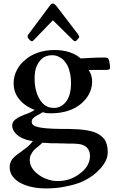

<svg xmlns="http://www.w3.org/2000/svg" viewBox="-20 -739 645 1071"><path d="M474 -349H563C581.1 -349 594 -348.5 594 -362C594 -369 593 -376 592 -382C591 -388.9 589 -406 584 -411C584 -413 582 -414 579 -416C576 -416 572 -417 568 -418H549C506.2 -418 471.7 -415 430 -413C396.4 -442.7 347.2 -460 284 -460C216.8 -460 158.8 -439.1 122 -406C86.2 -378.7 56 -331.7 56 -274C56 -241 66 -212 86 -187C105 -162 134 -141 173 -126C166 -121 158 -116 151 -113L130 -104C119 -101 109 -97 100 -92C90 -88 81 -84 74 -78C60.5 -71.2 48 -57.1 48 -38C48 -29 51 -19 56 -10C73.6 21.7 117.3 42.6 163 48C149.4 67.4 130.5 83.7 112 96C82.5 122.2 34 139.7 34 194C34 233.6 57.4 257.2 84 276C122.2 298.5 171.9 312 236 312C275 312 310 309 342 302C375 296 404 288 430 278C455 267 477 255 496 241C515 227 530 212 543 198C562.3 174.2 581 147.1 581 110C581 79 574 54 562 37C548 20 530 7 506 -2C452.5 -19.8 383.6 -20 309 -20C256 -21 217 -24 193 -30C169 -35 157 -45 157 -59C157 -67 159 -74 164 -78C177.6 -94.3 202.5 -100.6 218 -113C225 -111 232 -110 239 -108C246 -108 255 -107 266 -107C337.1 -107 396.7 -128.6 434 -162C466.1 -189 494 -230.6 494 -284C494 -312.3 484.8 -333.9 474 -349ZM146 154C146 141 148 130 154 122C165.6 93 197.2 79 216 57C221 58 227 58 235 58C243 59 252 59 262 60H294C306 61 318 61 330 61C350 62 368 62 384 62C400 63 411 63 418 64C455.9 68.2 482 89.5 482 132C482 174 454.3 208.7 427 228C410 242 391 252 370 260C348 267 326 271 303 271C282 271 261 268 242 260C223 254 206 244 192 233C168.5 215.8 146 188.9 146 154ZM376 -273C376 -231.7 367.2 -197 350 -174C335.8 -154.4 313.7 -137 281 -137C261 -137 244 -142 230 -152C193.9 -179.8 173 -235.3 173 -298C173 -325 176 -347 182 -364C197.2 -401 221.9 -431 270 -431C285 -431 300 -428 312 -420C326 -414 337 -403 346 -390C356 -377 364 -360 368 -340C374 -321 376 -298 376 -273ZM275 -626 389 -514C390 -513 392 -512 394 -510C397 -510 399 -509 400 -509C401 -509 403 -510 406 -512L413 -520C416 -523 418 -526 420 -528C421 -532 422 -534 422 -535C421 -538 419 -542 416 -547L295 -705C292 -708 289 -712 286 -714C283 -718 279 -719 275 -719C268.2 -719 260.6 -713.7 259 -709L139 -548C135.5 -542.7 134 -542.3 134 -535C134 -530.1 138 -524 142 -520L150 -512C153 -510 155 -509 156 -509C157 -509 159 -510 162 -510C164 -511 166 -513 167 -514Z"/></svg>

Font: fbb
Style: Bold
Weight: 400
Designer: David J. Perry, Michael Sharpe
Version: Version 1.045